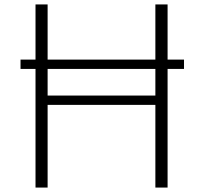

<svg xmlns="http://www.w3.org/2000/svg" viewBox="-20 -845 914 865"><path d="M140 0V-825H194.5V-414.5H680V-825H735V0H680V-372.5H194.5V0ZM72.5 -534.5V-576.5H809V-534.5Z"/></svg>

Font: Spartan Thin Light
Style: Regular
Weight: 300
Version: Version 1.004